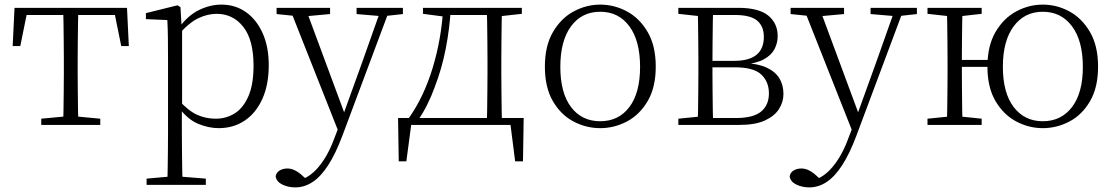

<svg xmlns="http://www.w3.org/2000/svg" viewBox="-20 -542 4835 833"><path d="M35 -342 43 -508H531L539 -342H506L473 -505L506 -477H68L101 -505L68 -342ZM159 0V-27L275 -38H299L415 -27V0ZM254 0Q255 -24 255.5 -64.5Q256 -105 256.5 -148.5Q257 -192 257 -226V-283Q257 -316 256.5 -359.5Q256 -403 255.5 -443.5Q255 -484 254 -508H320Q319 -484 318.5 -443.5Q318 -403 317.5 -359.5Q317 -316 317 -283V-226Q317 -192 317.5 -148.5Q318 -105 318.5 -64.5Q319 -24 320 0Z M616 260V233L728 223H749L873 233V260ZM706 260Q707 229 707.5 189.5Q708 150 708.5 108.5Q709 67 709 32V-278Q709 -330 708.5 -374Q708 -418 706 -455L613 -459V-485L750 -519L763 -511L768 -425L770 -420V-80L769 -71V32Q769 66 769.5 107.5Q770 149 770.5 189Q771 229 772 260ZM929 14Q886 14 840.5 -4.5Q795 -23 756 -75H743L755 -108Q796 -62 834 -44.5Q872 -27 916 -27Q961 -27 998 -50Q1035 -73 1057.5 -124Q1080 -175 1080 -257Q1080 -369 1035.5 -425.5Q991 -482 920 -482Q880 -482 839.5 -462.5Q799 -443 752 -389L743 -420H755Q795 -475 843.5 -498.5Q892 -522 940 -522Q1001 -522 1047 -489.5Q1093 -457 1119.5 -398Q1146 -339 1146 -259Q1146 -175 1118.5 -113.5Q1091 -52 1042 -19Q993 14 929 14Z M1261 271Q1230 271 1204.5 258.5Q1179 246 1176 223Q1179 206 1193.5 197.5Q1208 189 1227 189Q1244 189 1260.5 197.5Q1277 206 1293 221L1321 246L1291 259L1271 242Q1321 231 1361.5 183Q1402 135 1429 62L1457 -11L1460 -19L1550 -268L1635 -508H1673L1465 48Q1436 125 1404 174.5Q1372 224 1336.5 247.5Q1301 271 1261 271ZM1454 43 1236 -508H1305L1477 -44L1483 -30ZM1180 -481V-508H1412V-481L1302 -471H1278ZM1527 -481V-508H1728V-481L1647 -472H1633Z M2219 0H1741L1767 -23L1743 158H1710L1707 -30H2252L2249 158H2215L2192 -23ZM2092 0Q2093 -24 2093.5 -64.5Q2094 -105 2094.5 -148.5Q2095 -192 2095 -226V-283Q2095 -316 2094.5 -359.5Q2094 -403 2093.5 -443.5Q2093 -484 2092 -508H2158Q2157 -484 2156.5 -443.5Q2156 -403 2155.5 -359.5Q2155 -316 2155 -283V-226Q2155 -192 2155.5 -148.5Q2156 -105 2156.5 -64.5Q2157 -24 2158 0ZM1815 -482V-508H1917V-470H1907ZM2125 -470V-508H2244V-482L2136 -470ZM1754 -30Q1819 -122 1857 -247Q1895 -372 1903 -508H1936Q1931 -419 1914 -331.5Q1897 -244 1866 -164Q1852 -125 1833.5 -88Q1815 -51 1792 -18V-6ZM1917 -477V-508H2127V-477Z M2584 14Q2523 14 2468 -15Q2413 -44 2378.5 -103.5Q2344 -163 2344 -253Q2344 -343 2379 -403Q2414 -463 2469 -492.5Q2524 -522 2584 -522Q2645 -522 2700 -492.5Q2755 -463 2790 -403Q2825 -343 2825 -253Q2825 -163 2790 -103.5Q2755 -44 2700 -15Q2645 14 2584 14ZM2584 -16Q2664 -16 2710.5 -77.5Q2757 -139 2757 -252Q2757 -365 2710.5 -428Q2664 -491 2584 -491Q2504 -491 2457.5 -428Q2411 -365 2411 -252Q2411 -139 2457.5 -77.5Q2504 -16 2584 -16Z M2923 0V-27L3032 -38L3040 -30H3174Q3248 -30 3282 -58Q3316 -86 3316 -137Q3316 -187 3283 -218.5Q3250 -250 3167 -250H3040V-278H3165Q3294 -278 3294 -382Q3294 -428 3265 -452.5Q3236 -477 3168 -477H3040L3032 -470L2923 -482V-508H3183Q3272 -508 3313 -474.5Q3354 -441 3354 -385Q3354 -356 3340.5 -329.5Q3327 -303 3294.5 -285Q3262 -267 3205 -262L3208 -269Q3269 -266 3306.5 -248.5Q3344 -231 3361.5 -202Q3379 -173 3379 -134Q3379 -100 3360 -69.5Q3341 -39 3299 -19.5Q3257 0 3187 0ZM3007 0Q3008 -24 3008.5 -64.5Q3009 -105 3009.5 -148.5Q3010 -192 3010 -226V-283Q3010 -316 3009.5 -359.5Q3009 -403 3008.5 -443.5Q3008 -484 3007 -508H3074Q3073 -484 3072.5 -443Q3072 -402 3071.5 -355Q3071 -308 3071 -267V-226Q3071 -192 3071.5 -148.5Q3072 -105 3072.5 -64.5Q3073 -24 3074 0Z M3491 271Q3460 271 3434.5 258.5Q3409 246 3406 223Q3409 206 3423.5 197.5Q3438 189 3457 189Q3474 189 3490.5 197.5Q3507 206 3523 221L3551 246L3521 259L3501 242Q3551 231 3591.5 183Q3632 135 3659 62L3687 -11L3690 -19L3780 -268L3865 -508H3903L3695 48Q3666 125 3634 174.5Q3602 224 3566.5 247.5Q3531 271 3491 271ZM3684 43 3466 -508H3535L3707 -44L3713 -30ZM3410 -481V-508H3642V-481L3532 -471H3508ZM3757 -481V-508H3958V-481L3877 -472H3863Z M4004 0V-27L4113 -38H4133L4239 -27V0ZM4004 -482V-508H4239V-482L4133 -470H4113ZM4088 0Q4089 -24 4089.5 -64.5Q4090 -105 4090.5 -148.5Q4091 -192 4091 -226V-283Q4091 -316 4090.5 -359.5Q4090 -403 4089.5 -443.5Q4089 -484 4088 -508H4156Q4155 -484 4154.5 -443.5Q4154 -403 4153.5 -358Q4153 -313 4153 -277V-256Q4153 -207 4153.5 -157Q4154 -107 4154.5 -65.5Q4155 -24 4156 0ZM4121 -252V-282H4305V-252ZM4504 14Q4444 14 4389 -15Q4334 -44 4299 -103.5Q4264 -163 4264 -253Q4264 -343 4299 -403Q4334 -463 4389 -492.5Q4444 -522 4504 -522Q4565 -522 4619.5 -492.5Q4674 -463 4709 -403Q4744 -343 4744 -253Q4744 -163 4709.5 -103.5Q4675 -44 4620 -15Q4565 14 4504 14ZM4504 -16Q4584 -16 4631 -77.5Q4678 -139 4678 -252Q4678 -365 4631 -428Q4584 -491 4504 -491Q4425 -491 4378 -428Q4331 -365 4331 -252Q4331 -139 4378 -77.5Q4425 -16 4504 -16Z"/></svg>

Font: Early Summer Mincho VF
Style: Regular
Weight: 250
Designer: GuiWonder
Version: Version 1.002